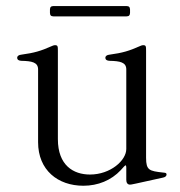

<svg xmlns="http://www.w3.org/2000/svg" viewBox="-20 -587 580 620"><path d="M249.3 12.8C296.2 12.8 339.1 -4.6 370 -37.6L380.3 -49C386 -55 387.4 -54.3 387.8 -46.2V-32.7V-6.4C387.8 1.4 390.6 9.2 399.9 9.2C404.1 9.2 410.5 7.8 506.4 -13.5C513.5 -14.9 517.8 -18.5 517.8 -23.4C517.8 -29.8 511.4 -29.1 506.4 -29.8C462.4 -34.8 451.7 -36.9 451.7 -77.4V-423.3C451.7 -437.5 451.3 -441.1 442.5 -441.1C438.6 -441.1 434.3 -439.3 430.4 -437.5C397 -422.6 375.7 -416.2 333.8 -410.5C325.6 -409.8 320.3 -406.2 320.3 -400.6C320.3 -393.5 326 -391 333.8 -390.6C367.5 -389.9 387.8 -386 387.8 -362.9V-105.8C387.8 -68.9 336.6 -23.4 270.6 -23.4C216.6 -23.4 166.9 -53.3 166.9 -137.8V-423.3C166.9 -437.5 166.5 -441.1 157.7 -441.1C153.8 -441.1 149.5 -439.3 145.6 -437.5C112.2 -422.6 90.9 -416.2 49 -410.5C40.8 -409.8 35.5 -406.2 35.5 -400.6C35.5 -393.5 41.2 -391 49 -390.6C82.7 -389.9 103 -386 103 -362.9V-127.8C103 -37.6 166.9 12.8 249.3 12.8ZM141.3 -545.5C141.7 -537.3 144.5 -534.4 152.7 -534.1H388.5C396.7 -534.4 399.5 -537.3 399.9 -545.5V-556.1C399.5 -564.3 396.7 -567.1 388.5 -567.5H152.7C144.5 -567.1 141.7 -564.3 141.3 -556.1Z"/></svg>

Font: Margiela Serif Light
Style: Regular
Weight: 300
Designer: Andreas Faust, Stefan Endress
Version: Version 1.002;FEAKit 1.0